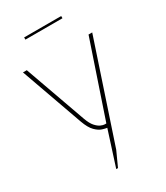

<svg xmlns="http://www.w3.org/2000/svg" viewBox="-228 -800 976 1131"><g transform="rotate(-30 259.5 -234.5)"><path d="M215 237 291 0Q281 -1 259.5 -7.5Q238 -14 215 -37Q192 -60 174 -110L24 -531H50L198 -116Q212 -77 229 -58Q246 -39 262 -32Q278 -25 288.5 -25Q299 -25 299 -25L470 -531H495L272 138L227 237ZM133 -691V-706H385V-691Z"/></g></svg>

Font: Exo Thin Thin
Style: Regular
Weight: 250
Version: Version 2.000